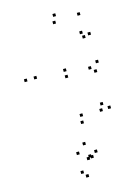

<svg xmlns="http://www.w3.org/2000/svg" viewBox="-161 -837 942 1307"><g transform="rotate(-15 310.0 -184.0)"><path d="M563.5 -29V-49H543.5V-29ZM563.5 -351.5V-371.5H543.5V-351.5ZM336.5 -351.5V-371.5H316.5V-351.5ZM336.5 -306.5V-326.5H316.5V-306.5ZM537 -291.5V-311.5H517V-291.5ZM505 -322V-342H485V-322ZM505 -25V-45H485V-25ZM519.5 -65.5V-85.5H499.5V-65.5ZM366 -26.5V-46.5H346V-26.5ZM129.5 -354V-374H109.5V-354ZM351 -683.5V-703.5H331V-683.5ZM509.5 -570.5V-590.5H489.5V-570.5ZM520.5 -537V-557H500.5V-537ZM561.5 -548.5V-568.5H541.5V-548.5ZM526.5 -696.5V-716.5H506.5V-696.5ZM364 -732V-752H344V-732ZM61.5 -353V-373H41.5V-353ZM359 22V2H339V22ZM398 236.5V216.5H378V236.5ZM334 166V146H314V166ZM276.5 218.5V198.5H256.5V218.5ZM336 271V251H316V271ZM363.5 265.5V245.5H343.5V265.5ZM350.5 257.5V237.5H330.5V257.5ZM271.5 350.5V330.5H251.5V350.5ZM299 383.5V363.5H279V383.5Z"/></g></svg>

Font: Monaspace Xenon Dots Var
Style: Regular
Weight: 400
Designer: Riley Cran and the Lettermatic Team
Version: Version 1.100 (Monaspace Xenon Dots)